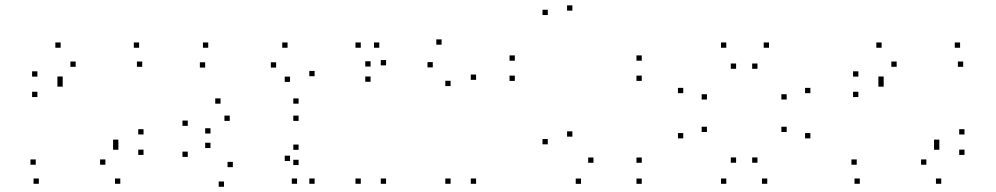

<svg xmlns="http://www.w3.org/2000/svg" viewBox="-20 -684 3760 725"><path d="M434.2 10V-10H414.2V10ZM522 -99V-119H502V-99ZM522 -176.2V-196.2H502V-176.2ZM216.8 -356.8V-376.8H196.8V-356.8ZM216.8 -375.2V-395.2H196.8V-375.2ZM265.8 -431.7V-451.7H245.8V-431.7ZM517 -431.7V-451.7H497V-431.7ZM505.3 -503.7V-523.7H485.3V-503.7ZM209 -503.7V-523.7H189V-503.7ZM121.2 -394.7V-414.7H101.2V-394.7ZM121.2 -317.5V-337.5H101.2V-317.5ZM427 -136.8V-156.8H407V-136.8ZM427 -118.5V-138.5H407V-118.5ZM378 -62V-82H358V-62ZM115 -62V-82H95V-62ZM126.7 10V-10H106.7V10Z M1168 10V-10H1148V10ZM1168 -396.2V-416.2H1148V-396.2ZM1065.8 -503.7V-523.7H1045.8V-503.7ZM766.3 -503.7V-523.7H746.3V-503.7ZM754.7 -428.8V-448.8H734.7V-428.8ZM1022.7 -428.8V-448.8H1002.7V-428.8ZM1075.2 -374.7V-394.7H1055.2V-374.7ZM1075.2 -76.2V-96.2H1055.2V-76.2ZM1101.8 10V-10H1081.8V10ZM1107.5 -60.7V-80.7H1087.5V-60.7ZM1107.5 -118.2V-138.2H1087.5V-118.2ZM859.2 -52.8V-72.8H839.2V-52.8ZM774.8 -125V-145H754.8V-125ZM774.8 -179.8V-199.8H754.8V-179.8ZM847.5 -227.5V-247.5H827.5V-227.5ZM1107.5 -227.5V-247.5H1087.5V-227.5ZM1107.5 -292.5V-312.5H1087.5V-292.5ZM812.8 -292.5V-312.5H792.8V-292.5ZM689 -208.8V-228.8H669V-208.8ZM689 -91.5V-111.5H669V-91.5ZM825.8 21.3V1.3H805.8V21.3Z M1777.7 10V-10H1757.7V10ZM1777.7 -382.5V-402.5H1757.7V-382.5ZM1647.5 -515.3V-535.3H1627.5V-515.3ZM1379.3 -432.7V-452.7H1359.3V-432.7ZM1379.3 -375.2V-395.2H1359.3V-375.2ZM1614.2 -429.5V-449.5H1594.2V-429.5ZM1681.5 -359V-379H1661.5V-359ZM1681.5 10V-10H1661.5V10ZM1437.8 10V-10H1417.8V10ZM1437.8 -437.2V-457.2H1417.8V-437.2ZM1412.2 -503.7V-523.7H1392.2V-503.7ZM1342.3 -503.7V-523.7H1322.3V-503.7ZM1342.3 10V-10H1322.3V10Z M2403.3 10.2V-9.8H2383.3V10.2ZM2403.3 -69.3V-89.3H2383.3V-69.3ZM2221 -69.3V-89.3H2201V-69.3ZM2141.3 -168V-188H2121.3V-168ZM2141.3 -643.8V-663.8H2121.3V-643.8ZM2048.5 -627.2V-647.2H2028.5V-627.2ZM2048.5 -139V-159H2028.5V-139ZM2174 10.2V-9.8H2154V10.2ZM2403.3 -378.5V-398.5H2383.3V-378.5ZM2403.3 -454.8V-474.8H2383.3V-454.8ZM1924 -454.8V-474.8H1904V-454.8ZM1924 -378.5V-398.5H1904V-378.5Z M2877.2 10V-10H2857.2V10ZM3040 -161.5V-181.5H3020V-161.5ZM3040 -332.2V-352.2H3020V-332.2ZM2883.8 -503.7V-523.7H2863.8V-503.7ZM2722.5 -503.7V-523.7H2702.5V-503.7ZM2560 -332.2V-352.2H2540V-332.2ZM2560 -161.5V-181.5H2540V-161.5ZM2722.5 10V-10H2702.5V10ZM2649.5 -185.5V-205.5H2629.5V-185.5ZM2649.5 -308.2V-328.2H2629.5V-308.2ZM2759.5 -424.2V-444.2H2739.5V-424.2ZM2840.2 -424.2V-444.2H2820.2V-424.2ZM2950.5 -308.2V-328.2H2930.5V-308.2ZM2950.5 -185.5V-205.5H2930.5V-185.5ZM2840.2 -69.5V-89.5H2820.2V-69.5ZM2759.5 -69.5V-89.5H2739.5V-69.5Z M3534.2 10V-10H3514.2V10ZM3622 -99V-119H3602V-99ZM3622 -176.2V-196.2H3602V-176.2ZM3316.8 -356.8V-376.8H3296.8V-356.8ZM3316.8 -375.2V-395.2H3296.8V-375.2ZM3365.8 -431.7V-451.7H3345.8V-431.7ZM3617 -431.7V-451.7H3597V-431.7ZM3605.3 -503.7V-523.7H3585.3V-503.7ZM3309 -503.7V-523.7H3289V-503.7ZM3221.2 -394.7V-414.7H3201.2V-394.7ZM3221.2 -317.5V-337.5H3201.2V-317.5ZM3527 -136.8V-156.8H3507V-136.8ZM3527 -118.5V-138.5H3507V-118.5ZM3478 -62V-82H3458V-62ZM3215 -62V-82H3195V-62ZM3226.7 10V-10H3206.7V10Z"/></svg>

Font: Monaspace Krypton Dots Var
Style: Regular
Weight: 400
Designer: Riley Cran and the Lettermatic Team
Version: Version 1.100 (Monaspace Krypton Dots)